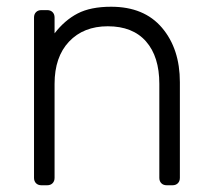

<svg xmlns="http://www.w3.org/2000/svg" viewBox="-20 -550 630 570"><path d="M492 0H475Q465 0 459 -6Q453 -12 453 -22V-301Q453 -382 413.5 -427Q374 -472 300 -472Q228 -472 185 -426.5Q142 -381 142 -301V-22Q142 -12 136 -6Q130 0 120 0H103Q93 0 87 -6Q81 -12 81 -22V-498Q81 -508 87 -514Q93 -520 103 -520H120Q130 -520 136 -514Q142 -508 142 -498V-451Q172 -490 210.5 -510Q249 -530 310 -530Q408 -530 461 -467.5Q514 -405 514 -306V-22Q514 -12 508 -6Q502 0 492 0Z"/></svg>

Font: Hezaedrus Light
Style: Regular
Weight: 300
Designer: Hubert & Fischer
Foundry: Hubert & Fischer
Version: Version 1.10;September 3, 2019;FontCreator 11.5.0.2425 64-bi